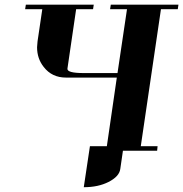

<svg xmlns="http://www.w3.org/2000/svg" viewBox="-20 -635 772 809"><path d="M85.9 -596.2 88.9 -615.2H375L372.1 -596.2H300.8L264.2 -346.2Q261.2 -327.1 333 -327.1H475.1L515.1 -596.2H443.8L446.8 -615.2H731.9L729 -596.2H658.2L573.2 -19H644L642.1 0H498L486.8 77.1Q482.4 108.9 437 131.8Q393.6 153.8 333 153.8L358.9 -19H430.2L472.2 -308.1H257.8Q198.7 -308.1 164.1 -353Q136.2 -388.2 136.2 -436Q136.2 -443.4 138.2 -460.9L158.2 -596.2Z"/></svg>

Font: Hjet
Style: Italic
Weight: 400
Designer: T. Christopher White
Version: Version 1.2